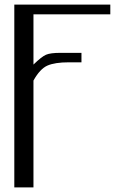

<svg xmlns="http://www.w3.org/2000/svg" viewBox="-20 -812 602 832"><path d="M458 -792V-750H125V-532.2Q160.2 -566.4 179.2 -574.7Q198.2 -583 241.2 -583H333V-542H278.3Q217.8 -542 185.5 -527.8Q153.3 -513.7 125 -462.9V0H42V-792Z"/></svg>

Font: wanta
Style: Medium
Weight: 500
Version: Version 0.91